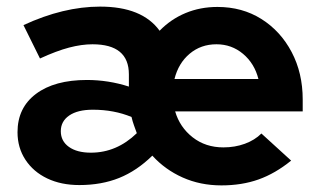

<svg xmlns="http://www.w3.org/2000/svg" viewBox="-20 -551 966 581"><path d="M220 9Q165 9 123 -11Q81 -31 57 -67.5Q33 -104 33 -151Q33 -225 89 -267Q145 -309 243 -309Q308 -309 370 -289V-326Q370 -417 260 -417Q227 -417 189 -407Q151 -397 101 -374L51 -475Q172 -531 283 -531Q410 -531 463 -458Q497 -493 541.5 -511.5Q586 -530 638 -530Q713 -530 771 -493.5Q829 -457 862.5 -393.5Q896 -330 896 -250V-214H510Q524 -166 563 -135.5Q602 -105 656 -105Q691 -105 721 -116Q751 -127 771 -147L861 -65Q813 -26 762.5 -8Q712 10 650 10Q586 10 532.5 -14Q479 -38 441 -80Q394 -34 340.5 -12.5Q287 9 220 9ZM508 -312H762Q750 -359 715.5 -388Q681 -417 635 -417Q588 -417 554 -388.5Q520 -360 508 -312ZM255 -89Q333 -89 394 -148Q390 -159 385.5 -171.5Q381 -184 378 -197Q325 -219 261 -219Q215 -219 189.5 -201.5Q164 -184 164 -154Q164 -124 188.5 -106.5Q213 -89 255 -89Z"/></svg>

Font: Red Hat Display
Style: Bold
Weight: 700
Designer: Pentagram, MCKL
Foundry: Pentagram, MCKL
Version: Version 1.023; ttfautohint (v1.8.3)